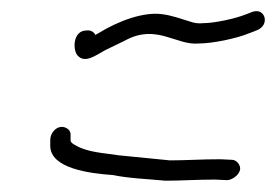

<svg xmlns="http://www.w3.org/2000/svg" viewBox="-20 -467 489 340"><path d="M69 -219V-208C70 -169 137 -160 180 -157C209 -151 242 -150 273 -147C301 -147 328 -149 361 -149L382 -148C391 -148 403 -157 405 -166C407 -174 399 -184 391 -184L370 -185C336 -185 309 -183 281 -183C251 -186 219 -189 190 -192C165 -196 136 -197 115 -209C109 -212 105 -215 105 -218V-229C105 -234 102 -238 98 -240C84 -248 69 -234 69 -219ZM118 -368C131 -355 148 -368 166 -378C176 -383 189 -389 201 -395C257 -426 292 -386 332 -390C357 -390 399 -399 421 -408L434 -413C459 -422 450 -454 427 -446L414 -441C396 -434 360 -426 340 -426C332 -425 324 -426 316 -429C299 -434 284 -440 266 -442C235 -446 191 -431 154 -408C152 -407 150 -406 149 -405C146 -411 140 -414 133 -413C109 -413 108 -378 118 -368Z"/></svg>

Font: Stray Cat
Style: UltCnObl
Weight: 400
Version: Version 1.0